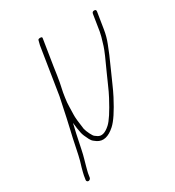

<svg xmlns="http://www.w3.org/2000/svg" viewBox="-155 -589 740 812"><g transform="rotate(-30 214.5 -182.5)"><path d="M50.8 39C47 50.3 44.2 59.8 42.3 67.5C40.4 75.2 38.8 81.5 37.3 86.5C35.8 91.5 34.7 96.3 34 101L30.8 121C30.4 123.7 31 126 32.7 128C34.4 130 36.6 131 39.3 131C41.9 131 44.4 130 46.7 128C49 126 50.4 123.7 50.8 121L54 101C54.6 97 55.6 92.8 57 88.5C58.3 84.2 60 78.2 61.8 70.5C63.7 62.8 66.4 53.2 69.9 41.5C73.4 29.8 76.7 16.3 79.8 1C90.8 -53.3 99.3 -91.9 105.2 -115C107 -95.9 109.5 -78.3 113 -62.2C114.9 -52.9 120.3 -39.9 129.1 -23C133 -15.7 137.1 -10.3 141.6 -7L153.7 2C178.2 17.4 206 11 237.2 -17C256.6 -34.4 280.2 -69.9 308.1 -123.5C316.2 -139.2 324.2 -156.2 332.1 -174.5C340 -192.8 347.3 -209.1 353.9 -223.4C360.6 -237.6 369.9 -258.8 382 -287C385.7 -295.7 391.4 -309.9 399.2 -329.8C407.1 -349.7 412.6 -370.3 416 -391.5L428.8 -472C429.8 -478.7 427 -482 420.3 -482C413.7 -482 409.8 -478.7 408.8 -472L396.2 -392.5C395.2 -386.2 393.5 -378.7 391.1 -370C388.7 -361.3 384.9 -348.5 379.6 -331.5C374.3 -314.5 359.4 -279.8 335 -227.5C329 -214.5 322 -198.8 314.1 -180.5C306.2 -162.2 298.2 -145.3 290.1 -130C262.8 -78.4 241.3 -45.4 225.4 -31C201.6 -9.4 181.8 -4.3 166 -15.5L156.1 -22.5C152.8 -24.8 148.5 -31.3 143.2 -41.8C137.9 -52.4 134.2 -61.8 132.1 -70C126.6 -106.6 124.2 -131.4 124.9 -144.5C125.5 -156.8 125.8 -169.5 125.9 -182.5C126 -195.5 127.2 -209.3 129.5 -224L133.1 -247C140.3 -279.5 145.2 -305 147.7 -323.5C150.1 -340.5 152 -353.3 153.3 -362L173.6 -490C174.2 -494 171.2 -496 164.6 -496C157.9 -496 154.2 -494 153.6 -490C152.1 -484.7 150.3 -477.7 148.3 -469L112.2 -241C104.2 -203 99.6 -181.3 98.4 -176C97.2 -170.7 95.2 -161 92.3 -147C89.4 -133 85.3 -115.1 80.1 -93.2C74.8 -71.4 69.4 -46.7 63.9 -19.2C58.3 8.3 54 27.7 50.8 39Z"/></g></svg>

Font: Proton
Style: RgIt
Weight: 500
Version: Version 1.017